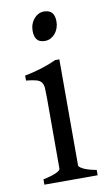

<svg xmlns="http://www.w3.org/2000/svg" viewBox="-79 -704 428 745"><g transform="rotate(-10 135.5 -331.0)"><path d="M190.4 -615.7Q190.4 -602.1 186 -589.8Q181.6 -577.6 174.1 -568.6Q166.5 -559.6 156.2 -554.2Q146 -548.8 133.8 -548.8Q111.8 -548.8 102.3 -561Q92.8 -573.2 92.8 -595.7Q92.8 -609.4 97.2 -621.6Q101.6 -633.8 109.4 -642.8Q117.2 -651.9 127.2 -657Q137.2 -662.1 148.9 -662.1Q190.4 -662.1 190.4 -615.7ZM34.2 0V-21Q67.4 -27.8 85 -35.9Q102.5 -43.9 102.5 -50.8V-327.1Q102.5 -352.1 101.6 -367.4Q100.6 -382.8 94.2 -391.4Q87.9 -399.9 74 -403.8Q60.1 -407.7 34.2 -410.2V-429.7Q49.3 -432.6 66.2 -436.8Q83 -440.9 99.6 -446Q116.2 -451.2 131.3 -457Q146.5 -462.9 159.2 -468.8H175.8V-50.8Q175.8 -44.9 192.1 -36.4Q208.5 -27.8 244.1 -21V0Z"/></g></svg>

Font: Gentium
Style: Regular
Weight: 400
Designer: J. Victor Gaultney
Version: Version 1.03; 2011; OFL 1.1 release